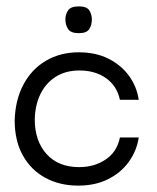

<svg xmlns="http://www.w3.org/2000/svg" viewBox="-20 -572 492 602"><path d="M225 10Q168 10 123 -14Q78 -38 52 -84Q26 -130 26 -195Q28 -259 53.5 -307Q79 -355 124 -381.5Q169 -408 227 -408Q281 -408 321 -387.5Q361 -367 385 -333.5Q409 -300 415 -259H356Q347 -302 313 -326.5Q279 -351 229 -351Q186 -351 155 -331.5Q124 -312 107 -277.5Q90 -243 89 -198Q89 -130 126 -89Q163 -48 228 -48Q276 -48 311.5 -72Q347 -96 356 -141H415Q409 -100 384.5 -65.5Q360 -31 319.5 -10.5Q279 10 225 10ZM227 -468Q202 -468 193.5 -481Q185 -494 185 -511Q185 -527 193.5 -539.5Q202 -552 227 -552Q252 -552 260 -539.5Q268 -527 268 -511Q268 -494 260 -481Q252 -468 227 -468Z"/></svg>

Font: Darker Grotesque Medium
Style: Regular
Weight: 500
Designer: Gabriel Lam
Foundry: TypeRant
Version: Version 1.000;gftools[0.9.28]